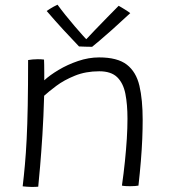

<svg xmlns="http://www.w3.org/2000/svg" viewBox="-20 -768 705 796"><path d="M138.5 6Q132.5 6.5 125 6.8Q117.5 7 110 7Q101 6.5 90.8 6Q80.5 5.5 74 4.5Q79 -37.5 83.2 -84.2Q87.5 -131 90.5 -190.8Q93.5 -250.5 95 -330.5Q96.5 -410.5 96.5 -519Q104.5 -520.5 114.8 -521.5Q125 -522.5 136.5 -522.5Q143 -522.5 150 -522.2Q157 -522 162.5 -521Q163 -515 163.2 -500Q163.5 -485 163.5 -467Q163.5 -449 163.5 -435Q186 -456 222.8 -478Q259.5 -500 303.5 -515Q347.5 -530 391 -530Q467 -530 505.8 -500Q544.5 -470 558 -412.5Q571.5 -355 571.5 -271Q571.5 -235 569.8 -192Q568 -149 564 -100.2Q560 -51.5 554 1.5Q549.5 2.5 540 3.2Q530.5 4 520 4Q510.5 4 501.5 3.5Q492.5 3 485.5 1.5Q493 -51 498 -100Q503 -149 505.8 -193.2Q508.5 -237.5 508.5 -276Q508.5 -335 499.8 -379.2Q491 -423.5 465.8 -448Q440.5 -472.5 391.5 -472.5Q335.5 -472.5 290.5 -454.2Q245.5 -436 213.5 -412Q181.5 -388 163 -371Q160.5 -283 155.8 -208Q151 -133 146.2 -77.8Q141.5 -22.5 138.5 6ZM472 -744Q477.5 -741 484.5 -736.8Q491.5 -732.5 498.5 -728.2Q505.5 -724 511.2 -720Q517 -716 520 -713.5Q477 -673.5 445 -645Q413 -616.5 392.2 -599Q371.5 -581.5 362 -574Q353.5 -574 343.5 -574.2Q333.5 -574.5 324 -574.8Q314.5 -575 307.5 -575.5Q275.5 -609 242.2 -645Q209 -681 173.5 -722.5Q180 -727 187.2 -731.5Q194.5 -736 202.5 -740.5Q210.5 -745 218.5 -748.5Q233 -728.5 252 -704.8Q271 -681 289.8 -659.2Q308.5 -637.5 322.5 -621.8Q336.5 -606 341 -602.5H335Q348 -616.5 372.5 -642.2Q397 -668 424.2 -695.5Q451.5 -723 472 -744Z"/></svg>

Font: Grandstander Thin ExtraLight
Style: Regular
Weight: 250
Version: Version 1.200